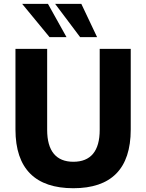

<svg xmlns="http://www.w3.org/2000/svg" viewBox="-20 -975 766 1006"><path d="M364.3 11.2C562 11.2 665 -89.8 665 -296.4V-718.8H502.4V-294.4C502.4 -183.1 455.1 -127.4 364.3 -127.4C274.9 -127.4 227.1 -183.1 227.1 -294.4V-718.8H61V-296.4C61 -89.8 166.5 11.2 364.3 11.2ZM488.8 -780.3 406.2 -954.6H269L399.9 -780.3ZM328.6 -780.3 231.4 -954.6H96.2L239.7 -780.3Z"/></svg>

Font: Winston ExtraBold
Style: Regular
Weight: 800
Designer: Vernon Adams, Kim Jin-seong, David Berlow, Cristiano Sobral
Foundry: The Winston Project Authors
Version: Version 3.004